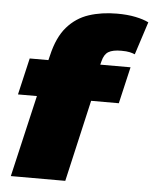

<svg xmlns="http://www.w3.org/2000/svg" viewBox="-52 -764 648 808"><g transform="rotate(5 272.0 -360.0)"><path d="M24 0 104 -345H24L60 -500H139L144 -520Q162 -598 200 -641.5Q238 -685 291.5 -702.5Q345 -720 410 -720Q454 -720 488 -713Q522 -706 544 -695L499 -556Q490 -560 477 -563Q464 -566 441 -566Q405 -566 387 -555Q369 -544 362 -515L358 -500H486L450 -345H333L254 0Z"/></g></svg>

Font: Work Sans Black
Style: Italic
Weight: 900
Italic angle: -13°
Designer: Wei Huang
Foundry: Wei Huang
Version: Version 2.009; ttfautohint (v1.8.3)